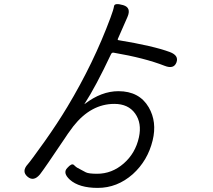

<svg xmlns="http://www.w3.org/2000/svg" viewBox="-20 -848 1040 937"><path d="M457 69Q366 69 321 29Q285 -4 308 -28Q330 -53 340.5 -43Q351 -33 356 -30Q378 -19 399 -7Q413 0 454 0Q526 0 583.5 -50Q641 -100 658 -178Q673 -247 639.5 -294Q606 -341 538 -341Q424 -341 338 -232Q324 -214 311 -195L301 -180Q197 -25 175 3Q144 40 114 14Q84 -12 116 -47Q128 -60 198 -158Q261 -247 309 -327Q437 -540 519 -761Q534 -801 536.5 -818Q539 -835 581 -823Q622 -811 602 -765L555 -658Q553 -653 558 -652Q728 -624 809 -594Q854 -577 841 -543Q828 -509 783 -527Q686 -565 534 -591Q526 -592 522 -584Q447 -425 393 -342Q390 -338 394 -341Q475 -403 558 -403Q660 -403 706 -324Q747 -253 725 -163Q701 -64 628 2Q552 69 457 69Z"/></svg>

Font: Resource Han Rounded KR Normal
Style: Regular
Weight: 350
Designer: Cyano Hao (round all glyphs); Ryoko NISHIZUKA 西塚涼子 (kana, bopomofo & ideographs); Paul D. Hunt (Latin, Greek & Cyrillic)
Foundry: Cyano Hao
Version: 0.990